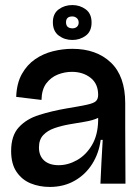

<svg xmlns="http://www.w3.org/2000/svg" viewBox="-20 -726 554 759"><path d="M177 13Q136 13 101.5 -1Q67 -15 45.5 -46.5Q24 -78 24 -129Q24 -190 54.5 -223Q85 -256 134.5 -271.5Q184 -287 241 -297Q296 -306 323.5 -312Q351 -318 359.5 -326.5Q368 -335 368 -351Q368 -395 338 -418.5Q308 -442 264 -442Q236 -442 209 -431.5Q182 -421 163.5 -397Q145 -373 144 -331L44 -343Q46 -397 66.5 -433.5Q87 -470 119 -492Q151 -514 189.5 -523.5Q228 -533 266 -533Q361 -533 418 -479Q475 -425 475 -318V-221Q475 -166 475.5 -110.5Q476 -55 476 0H377Q379 -43 381 -84.5Q383 -126 386 -173H378Q371 -120 344.5 -78Q318 -36 275 -11.5Q232 13 177 13ZM212 -73Q249 -73 284.5 -93Q320 -113 343.5 -152.5Q367 -192 368 -250V-260Q347 -250 316.5 -245Q286 -240 254.5 -234.5Q223 -229 195.5 -219.5Q168 -210 151 -192Q134 -174 134 -143Q134 -110 154.5 -91.5Q175 -73 212 -73ZM266 -568Q235 -568 212 -585.5Q189 -603 189 -638Q189 -672 212 -689Q235 -706 266 -706Q296 -706 319 -689Q342 -672 342 -637Q342 -602 319 -585Q296 -568 266 -568ZM267 -614Q277 -614 284 -620Q291 -626 291 -637Q291 -648 283.5 -654.5Q276 -661 266 -661Q241 -661 241 -638Q241 -614 267 -614Z"/></svg>

Font: Bricolage Grotesque 96pt Medium
Style: Regular
Weight: 500
Designer: Mathieu Triay
Foundry: Atelier Triay
Version: Version 1.001; ttfautohint (v1.8.4.7-5d5b);gftools[0.9.33.de